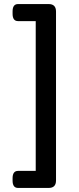

<svg xmlns="http://www.w3.org/2000/svg" viewBox="-20 -788 390 946"><path d="M220 -768Q256 -768 256 -731V101Q256 138 220 138H69Q42 138 42 102V90Q42 54 69 54H156V-684H69Q42 -684 42 -720V-732Q42 -768 69 -768Z"/></svg>

Font: Asap Expanded SemiBold
Style: Regular
Weight: 600
Width: 7
Designer: Pablo Cosgaya
Foundry: Omnibus-Type
Version: Version 3.001; ttfautohint (v1.8.4.7-5d5b)